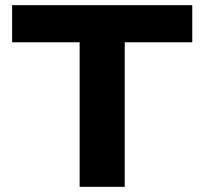

<svg xmlns="http://www.w3.org/2000/svg" viewBox="-20 -725 793 745"><path d="M289 0V-561H27V-705H726V-561H464V0Z"/></svg>

Font: Nunito Sans 7pt SemiExpanded ExtraBold
Style: Regular
Weight: 800
Width: 6
Designer: Vernon Adams
Foundry: Vernon Adams
Version: Version 3.101;gftools[0.9.27]